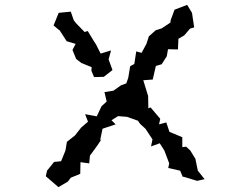

<svg xmlns="http://www.w3.org/2000/svg" viewBox="-20 -740 1040 792"><path d="M272 -692 222 -687 201 -635 220 -619 226 -615 255 -570 292 -559 279 -534 294 -497 316 -480 358 -463 357 -448 368 -422 408 -423 444 -451 428 -495 438 -532 395 -519 376 -557 368 -569 342 -612 329 -608 293 -645 284 -657ZM169 -13 221 32 260 9 272 -7 311 -23 312 -71 348 -66 351 -98 381 -139 399 -166 393 -161 403 -209 457 -227 440 -244 467 -261 504 -258 549 -242 558 -229 580 -209 609 -165 603 -136 639 -149 658 -119 678 -66 674 -47 723 -36 734 -10 737 -11 793 6 824 -1 796 -36 786 -85 765 -119 748 -135 732 -133V-174L679 -196L666 -235L636 -227L641 -250L601 -297L592 -293L591 -344L571 -409L610 -412L623 -468L647 -475L668 -508L673 -537L714 -536L716 -580L740 -594L764 -622L781 -627L772 -687L752 -720L700 -700L684 -657L683 -647L647 -623L622 -615L594 -590L584 -559L564 -522L542 -528L534 -476L517 -467L509 -419L501 -396L479 -388L448 -366L411 -360L420 -321L399 -302L379 -260L331 -269L343 -238L315 -214L289 -181L256 -155L250 -119L232 -75L203 -72L174 -36Z"/></svg>

Font: チョークS
Style: Regular
Weight: 400
Designer: [Stick] Fontworks Inc.
Foundry: [Stick] Fontworks Inc.
Version: Version 1.200;FEAKit 1.0